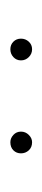

<svg xmlns="http://www.w3.org/2000/svg" viewBox="128 -736 83 380"><g transform="rotate(-90 170.0 -545.5)"><path d="M79 -524Q69 -524 63 -530.5Q57 -537 57 -546Q57 -555 63 -561Q69 -567 79 -567Q87 -567 93.5 -561Q100 -555 100 -546Q100 -537 93.5 -530.5Q87 -524 79 -524ZM278 -530.5Q272 -524 263 -524Q254 -524 247.5 -530.5Q241 -537 241 -546Q241 -555 247.5 -561Q254 -567 263 -567Q272 -567 278 -561Q284 -555 284 -546Q284 -537 278 -530.5Z"/></g></svg>

Font: EauTestText Thin
Style: Italic
Weight: 250
Italic angle: -12°
Designer: Christian Thalmann (Catharsis Fonts)
Version: Version 0.001;PS 000.001;hotconv 1.0.88;makeotf.lib2.5.64775